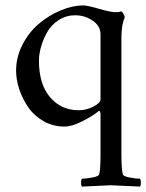

<svg xmlns="http://www.w3.org/2000/svg" viewBox="-20 -458 537 705"><path d="M39.1 -199.2Q39.1 -248.5 62.5 -293.9Q85.9 -339.4 122.3 -370.4Q158.7 -401.4 202.4 -419.7Q246.1 -438 286.1 -438Q300.8 -438 344.2 -425.5Q387.7 -413.1 404.8 -413.1Q416 -413.1 424.8 -416Q428.7 -416 433.3 -407.2Q438 -398.4 438 -394Q425.8 -366.2 425.8 -319.8V107.9Q425.8 164.6 431.2 182.1Q433.1 189.5 456.3 193.8Q479.5 198.2 494.1 198.2Q497.1 202.1 497.3 212.6Q497.6 223.1 494.1 227.1Q391.6 222.2 387.2 222.2Q383.3 222.2 280.8 227.1Q277.3 223.1 277.6 212.6Q277.8 202.1 280.8 198.2Q295.4 198.2 318.8 193.8Q342.3 189.5 344.2 182.1Q349.1 166 349.1 107.9V-40Q349.1 -44.9 347.2 -48.6Q345.2 -52.2 341.8 -49.8Q324.2 -34.7 284.7 -13.9Q245.1 6.8 216.8 6.8Q175.3 6.8 140.6 -12.7Q106 -32.2 84.5 -63Q63 -93.8 51 -129.4Q39.1 -165 39.1 -199.2ZM123 -234.9Q123 -148.9 163.8 -101.1Q204.6 -53.2 269 -53.2Q297.9 -53.2 323.5 -66.9Q349.1 -80.6 349.1 -92.8V-332Q349.1 -362.8 320.1 -382.3Q291 -401.9 255.9 -401.9Q222.7 -401.9 195.8 -384.5Q168.9 -367.2 153.8 -340.8Q138.7 -314.5 130.9 -286.9Q123 -259.3 123 -234.9Z"/></svg>

Font: Crimson
Style: Roman
Weight: 400
Version: Version 0.8